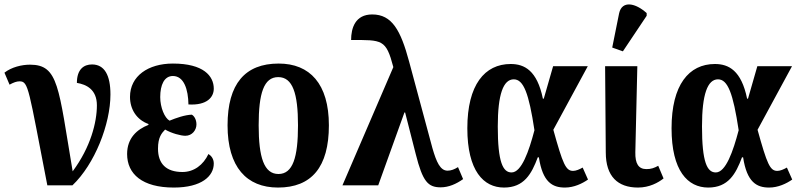

<svg xmlns="http://www.w3.org/2000/svg" viewBox="-27 -834 3597 864"><path d="M186 0H299C399 -95 470 -275 470 -409C470 -496 443 -544 387 -544C351 -544 319 -523 319 -461C361 -454 409 -432 409 -360C409 -284 381 -172 300 -63C236 -442 237 -543 108 -543C71 -543 25 -532 -7 -507L16 -453C34 -463 48 -468 61 -468C102 -468 101 -436 186 0Z M755 10C881 10 935 -42 935 -98C935 -119 924 -133 911 -141C888 -92 846 -60 794 -60C721 -60 684 -97 684 -165C684 -217 701 -235 716 -251C745 -234 787 -223 807 -223C838 -223 857 -249 857 -274C857 -297 846 -313 836 -318C805 -317 765 -303 736 -291C714 -303 694 -350 694 -397C694 -452 712 -492 751 -492C801 -492 820 -431 821 -364C905 -359 935 -397 935 -435C935 -492 889 -548 751 -548C640 -548 558 -492 558 -398C558 -342 588 -295 641 -276V-272C590 -252 545 -213 545 -141C545 -51 613 10 755 10Z M1224 10C1375 10 1453 -82 1453 -270C1453 -457 1367 -548 1227 -548C1076 -548 997 -457 997 -270C997 -82 1083 10 1224 10ZM1226 -51C1161 -51 1137 -126 1137 -270C1137 -414 1160 -487 1225 -487C1290 -487 1314 -414 1314 -270C1314 -126 1291 -51 1226 -51Z M1514 0H1675L1793 -328H1796L1844 -140C1875 -17 1899 9 1956 9C1992 9 2026 -6 2057 -28L2034 -82C2018 -72 2003 -66 1987 -66C1954 -66 1937 -105 1919 -167L1814 -557C1776 -698 1737 -769 1648 -769C1571 -769 1553 -707 1553 -654C1693 -654 1710 -658 1743 -532Z M2241 10C2331 10 2365 -51 2393 -126H2398C2415 -14 2459 10 2515 10C2556 10 2593 -8 2619 -26L2595 -80C2581 -72 2565 -65 2552 -65C2519 -65 2506 -95 2463 -250L2618 -536H2462L2420 -390H2416C2390 -517 2333 -546 2271 -546C2154 -546 2076 -452 2076 -257C2076 -65 2149 10 2241 10ZM2275 -58C2236 -58 2213 -104 2213 -265C2213 -410 2238 -477 2285 -477C2329 -477 2353 -414 2378 -248C2353 -153 2320 -58 2275 -58Z M2776 -603 2883 -763V-775C2834 -820 2772 -834 2759 -774L2728 -620ZM2844 10C2895 10 2935 -12 2959 -31L2935 -88C2917 -78 2903 -73 2882 -73C2846 -73 2831 -98 2832 -149L2841 -536H2696L2699 -148C2699 -40 2753 10 2844 10Z M3160 10C3250 10 3284 -51 3312 -126H3317C3334 -14 3378 10 3434 10C3475 10 3512 -8 3538 -26L3514 -80C3500 -72 3484 -65 3471 -65C3438 -65 3425 -95 3382 -250L3537 -536H3381L3339 -390H3335C3309 -517 3252 -546 3190 -546C3073 -546 2995 -452 2995 -257C2995 -65 3068 10 3160 10ZM3194 -58C3155 -58 3132 -104 3132 -265C3132 -410 3157 -477 3204 -477C3248 -477 3272 -414 3297 -248C3272 -153 3239 -58 3194 -58Z"/></svg>

Font: Noto Serif Condensed
Style: Bold
Weight: 700
Width: 3
Designer: Monotype Design Team
Foundry: Monotype Imaging Inc.
Version: Version 2.015